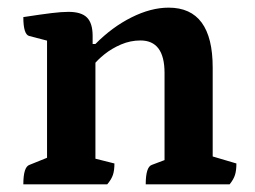

<svg xmlns="http://www.w3.org/2000/svg" viewBox="-20 -482 666 502"><path d="M41 0Q41 -45.5 57 -50.9L114 -73.9L103 -56.9V-388.3L114.5 -372.8L56.4 -387.9Q41 -391.8 41 -437.3Q88.5 -444.6 114.9 -447.8Q141.4 -451 158.9 -451Q192.6 -451 207.4 -436.2Q222.2 -421.4 222.2 -388.3V-364.4L217.1 -367H229.5Q273.1 -411.2 323.9 -436.6Q374.7 -462 421 -462Q536.1 -462 536.1 -305.5V-61.9L524.6 -76.3L598.1 -54.6Q598.1 -36.4 594.4 -24.6Q590.8 -12.9 580.3 0H361Q361 -45.5 377 -50.9L420.2 -67.2L410.2 -50.2V-291.3Q410.2 -376.2 347.3 -376.2Q320.9 -376.2 296.6 -365.8Q272.3 -355.4 253.3 -340.2Q234.4 -325 223.7 -311L229.5 -328.2V-55.7L217.5 -70.1L279.2 -54.6Q279.2 -36.4 275.2 -24.6Q271.3 -12.9 260.3 0Z"/></svg>

Font: Pitagon Serif
Style: Regular
Weight: 400
Designer: Travis Tran
Foundry: Pitagon
Version: Version 1.000;gftools[0.9.26]